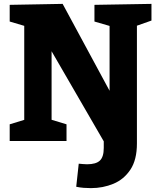

<svg xmlns="http://www.w3.org/2000/svg" viewBox="-20 -727 821 990"><path d="M449 243Q430 243 411 241.5Q392 240 373 236L386 117Q398 118 408.5 119Q419 120 429 120Q475 120 495 101Q515 82 515 36V-30L525 19L225 -499H246V-83L221 -117L323 -86V0H30V-86L131 -117L105 -83V-620L121 -589L30 -616V-702L303 -707L566 -220H545V-620L570 -586L467 -616V-702L761 -707V-621L662 -586L686 -621V13Q686 97 652.5 147.5Q619 198 565 220.5Q511 243 449 243Z"/></svg>

Font: Bitter Thin ExtraBold
Style: Regular
Weight: 800
Version: Version 3.020